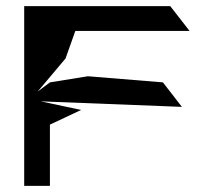

<svg xmlns="http://www.w3.org/2000/svg" viewBox="-20 -795 667 627"><path d="M59 -188H143V-388L245 -436L113 -464L574 -446L512 -526L267 -546L143 -526L103 -496L194 -604L226 -694H599L536 -775H59Z"/></svg>

Font: bitstorm
Style: exext
Weight: 400
Version: Version 0.2